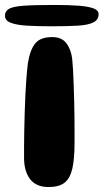

<svg xmlns="http://www.w3.org/2000/svg" viewBox="-48 -745 418 774"><path d="M148 9Q97.5 9 73.2 -23Q49 -55 49 -108Q49 -129 49 -157.2Q49 -185.5 49.8 -219Q50.5 -252.5 51.5 -288.5Q52.5 -324.5 54.2 -360.5Q56 -396.5 58.5 -429.8Q61 -463 64.5 -491Q73.5 -545.5 94.5 -570.5Q115.5 -595.5 162.5 -595.5Q200.5 -595.5 219.2 -571.2Q238 -547 243 -508.5Q245 -489.5 246.5 -462.5Q248 -435.5 249 -403.5Q250 -371.5 251 -338.5Q252 -305.5 252.2 -273.8Q252.5 -242 252.5 -215Q252.5 -188 252.5 -169Q252.5 -104 243.5 -65Q234.5 -26 212.2 -8.5Q190 9 148 9ZM159.5 -639Q104 -639 61.8 -641.5Q19.5 -644 -4.2 -653Q-28 -662 -28 -681.5Q-28 -699.5 -12.5 -709Q3 -718.5 46 -721.8Q89 -725 171.5 -725Q229.5 -725 269 -722Q308.5 -719 329 -711.2Q349.5 -703.5 349.5 -688Q349.5 -665 328.2 -654.5Q307 -644 265 -641.5Q223 -639 159.5 -639Z"/></svg>

Font: Gluten Thin SemiBold
Style: Regular
Weight: 600
Version: Version 1.300